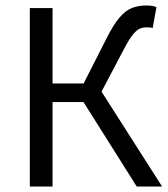

<svg xmlns="http://www.w3.org/2000/svg" viewBox="-20 -686 619 706"><path d="M89.7 0V-656.3H173.2V-379.2H287.6L372.3 -546Q397.6 -596.3 420 -622.1Q442.4 -648 465.8 -656.9Q489.1 -665.8 517.2 -665.8Q528.4 -665.8 538.4 -664.4Q548.5 -663.1 555.4 -659.6L541.3 -582.7Q536.1 -584.7 530.5 -585.1Q524.9 -585.4 517.7 -585.4Q504.4 -585.4 492.7 -580Q481 -574.5 467.6 -557.5Q454.1 -540.5 435.6 -505.1L353.3 -349.1L576.1 0H482.9L287 -310.8H173.2V0Z"/></svg>

Font: Source Sans 3
Style: Regular
Weight: 200
Designer: Paul D. Hunt
Foundry: Adobe
Version: Version 3.046;hotconv 1.0.118;makeotfexe 2.5.65603